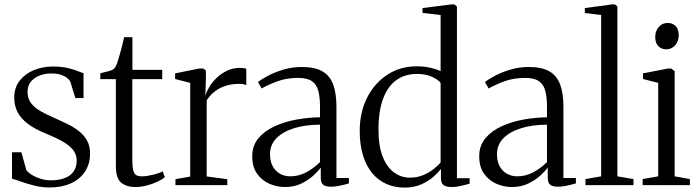

<svg xmlns="http://www.w3.org/2000/svg" viewBox="-20 -839 3166 870"><path d="M204.5 10.5Q169.5 10.5 136.5 2.2Q103.5 -6 77 -15.5Q50.5 -25 34.5 -29V-149H77L98.5 -71Q102.5 -61.5 119.2 -50Q136 -38.5 160.2 -30.2Q184.5 -22 210.5 -22Q247 -22 273.2 -32Q299.5 -42 313.5 -62.2Q327.5 -82.5 327.5 -111.5Q327.5 -138 312 -158.5Q296.5 -179 265.2 -197Q234 -215 186.5 -234.5Q138 -254 106.8 -277.5Q75.5 -301 60 -330.2Q44.5 -359.5 44.5 -396Q44.5 -442 69 -473.2Q93.5 -504.5 133.2 -521Q173 -537.5 218.5 -537.5Q258 -537.5 285.2 -531.2Q312.5 -525 330.2 -517.8Q348 -510.5 358.5 -507.5V-394.5H321.5L298.5 -469.5Q294 -477.5 283.8 -486Q273.5 -494.5 256 -500.2Q238.5 -506 213 -506Q187.5 -506.5 162.5 -497.8Q137.5 -489 121.2 -470.5Q105 -452 105 -422Q105 -392 121 -371.2Q137 -350.5 163.5 -335.5Q190 -320.5 221 -307Q253 -293 283 -278.5Q313 -264 336.5 -245.8Q360 -227.5 374 -202.8Q388 -178 388 -143.5Q388 -96 365.2 -61.5Q342.5 -27 301.2 -8.2Q260 10.5 204.5 10.5Z M592 8.5Q554 8.5 529.5 -11Q505 -30.5 505 -87.5V-480.5H434.5V-507Q440.5 -509 450.8 -511.2Q461 -513.5 471.2 -516.2Q481.5 -519 486 -521Q492.5 -524 496.8 -528Q501 -532 504.2 -538Q507.5 -544 510.5 -552Q514.5 -564 520.8 -585.2Q527 -606.5 533 -629.8Q539 -653 542.5 -670.5H580V-522.5H715V-480.5H579.5V-118Q579.5 -84 583.8 -67.2Q588 -50.5 597.8 -45.2Q607.5 -40 623.5 -40Q644.5 -40 673.8 -47.2Q703 -54.5 717 -62.5L727 -36Q714.5 -25.5 692.5 -15.2Q670.5 -5 644 1.8Q617.5 8.5 592 8.5Z M775 0V-27L842 -39V-463.5L773.5 -481V-506.5L882.5 -528.5H901.5L913 -519V-487.5L910.5 -403.5L912 -409.5Q916 -424.5 928.5 -445.2Q941 -466 961 -485.5Q981 -505 1008 -518.2Q1035 -531.5 1067.5 -531.5Q1078.5 -531.5 1085.2 -530.2Q1092 -529 1096 -527.5V-453Q1092.5 -455 1084.2 -457Q1076 -459 1064.5 -459Q1030.5 -459 1002.8 -450.2Q975 -441.5 953.5 -424.8Q932 -408 916.5 -384.5V-39.5L1010 -27V0Z M1271.5 8.5Q1235 8.5 1201 -6.2Q1167 -21 1145 -51.8Q1123 -82.5 1123 -131Q1123 -179.5 1151.2 -213Q1179.5 -246.5 1225.2 -267.2Q1271 -288 1325 -297.5Q1379 -307 1430 -307.5V-355.5Q1430 -399 1422.2 -427.8Q1414.5 -456.5 1393.2 -471.2Q1372 -486 1331 -486Q1278.5 -486 1236.8 -470.5Q1195 -455 1165.5 -438L1149 -467.5Q1164 -479.5 1194 -495.5Q1224 -511.5 1263.8 -523.5Q1303.5 -535.5 1347.5 -535.5Q1406.5 -535.5 1440.8 -515.8Q1475 -496 1489.8 -456Q1504.5 -416 1504.5 -354.5V-32.5H1561V-8Q1550.5 -5 1537 -1.5Q1523.5 2 1508.8 4.5Q1494 7 1478.5 7Q1456.5 7 1445 -1.5Q1433.5 -10 1433.5 -34.5V-79.5Q1423.5 -65.5 1401 -44.5Q1378.5 -23.5 1345.8 -7.5Q1313 8.5 1271.5 8.5ZM1295 -40Q1333.5 -40 1367.2 -58Q1401 -76 1430 -104.5V-274Q1364.5 -274 1313.2 -258.2Q1262 -242.5 1232.8 -212.8Q1203.5 -183 1203.5 -140.5Q1203.5 -107.5 1216 -85Q1228.5 -62.5 1249.5 -51.2Q1270.5 -40 1295 -40Z M1812.5 11Q1768 11 1730.8 -5.5Q1693.5 -22 1666.5 -54.5Q1639.5 -87 1624.8 -135Q1610 -183 1610 -245.5Q1610 -329.5 1643 -395.5Q1676 -461.5 1734.5 -500Q1793 -538.5 1868 -538.5Q1903 -538.5 1931.2 -531.8Q1959.5 -525 1976.5 -517V-771L1894.5 -780.5V-802.5L2025 -819H2038.5L2050.5 -809.5V-31.5H2108V-6.5Q2091 -2 2069.5 3.2Q2048 8.5 2026.5 8.5Q2002 8.5 1990 -0.2Q1978 -9 1978 -33.5V-73.5Q1966.5 -58 1944 -38Q1921.5 -18 1888.8 -3.5Q1856 11 1812.5 11ZM1837.5 -34Q1870.5 -34 1897.8 -45.5Q1925 -57 1945.2 -73.2Q1965.5 -89.5 1976.5 -102.5V-463.5Q1967 -477 1938.5 -490.5Q1910 -504 1869.5 -504Q1816 -504 1777 -476.8Q1738 -449.5 1716.8 -394.2Q1695.5 -339 1695 -255.5Q1694.5 -179 1713.8 -130Q1733 -81 1765.5 -57.5Q1798 -34 1837.5 -34Z M2300 8.5Q2263.5 8.5 2229.5 -6.2Q2195.5 -21 2173.5 -51.8Q2151.5 -82.5 2151.5 -131Q2151.5 -179.5 2179.8 -213Q2208 -246.5 2253.8 -267.2Q2299.5 -288 2353.5 -297.5Q2407.5 -307 2458.5 -307.5V-355.5Q2458.5 -399 2450.8 -427.8Q2443 -456.5 2421.8 -471.2Q2400.5 -486 2359.5 -486Q2307 -486 2265.2 -470.5Q2223.5 -455 2194 -438L2177.5 -467.5Q2192.5 -479.5 2222.5 -495.5Q2252.5 -511.5 2292.2 -523.5Q2332 -535.5 2376 -535.5Q2435 -535.5 2469.2 -515.8Q2503.5 -496 2518.2 -456Q2533 -416 2533 -354.5V-32.5H2589.5V-8Q2579 -5 2565.5 -1.5Q2552 2 2537.2 4.5Q2522.5 7 2507 7Q2485 7 2473.5 -1.5Q2462 -10 2462 -34.5V-79.5Q2452 -65.5 2429.5 -44.5Q2407 -23.5 2374.2 -7.5Q2341.5 8.5 2300 8.5ZM2323.5 -40Q2362 -40 2395.8 -58Q2429.5 -76 2458.5 -104.5V-274Q2393 -274 2341.8 -258.2Q2290.5 -242.5 2261.2 -212.8Q2232 -183 2232 -140.5Q2232 -107.5 2244.5 -85Q2257 -62.5 2278 -51.2Q2299 -40 2323.5 -40Z M2704 -40V-771L2630 -780V-802.5L2752.5 -819H2766L2777.5 -810V-40L2850.5 -27.5V0H2633V-27.5Z M2892 0V-27.5L2962.5 -40V-463.5L2893.5 -481V-506.5L3006.5 -528.5H3021.5L3037 -516.5V-40L3106 -27.5V0ZM2998.5 -615.5Q2977.5 -615.5 2963.2 -629.8Q2949 -644 2949 -671.5Q2949 -698.5 2965.2 -716.8Q2981.5 -735 3005 -735H3006Q3027.5 -735 3041.5 -721Q3055.5 -707 3055.5 -679.5Q3055.5 -652 3039.2 -633.8Q3023 -615.5 2999.5 -615.5Z"/></svg>

Font: Merriweather 96pt Light
Style: Regular
Weight: 300
Version: Version 2.100